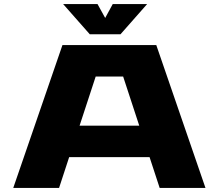

<svg xmlns="http://www.w3.org/2000/svg" viewBox="-20 -921 1090 941"><path d="M701 -901 570.5 -753H420L289.5 -901H458L495.5 -833L532.5 -901ZM762.5 0 713 -151H319L269.5 0H45L286 -700H746L987 0ZM449 -546 370 -305H662.5L583.5 -546Z"/></svg>

Font: League Mono Extended ExtraBold
Style: Regular
Weight: 800
Width: 9
Designer: Tyler Finck
Foundry: The League of Moveable Type / Tyler Finck
Version: Version 2.210